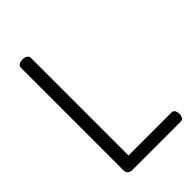

<svg xmlns="http://www.w3.org/2000/svg" viewBox="-219 -816 900 900"><g transform="rotate(-45 231.0 -365.5)"><path d="M106 0Q95 0 85.5 -6.5Q76 -13 76 -26V-707Q76 -720 86 -725.5Q96 -731 109 -731Q121 -731 131.5 -725.5Q142 -720 142 -707V-61H427Q439 -61 444 -51.5Q449 -42 449 -31Q449 -19 444 -9.5Q439 0 427 0Z"/></g></svg>

Font: Dosis ExtraLight
Style: Regular
Weight: 400
Version: Version 3.001; ttfautohint (v1.8.2)